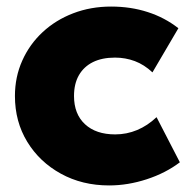

<svg xmlns="http://www.w3.org/2000/svg" viewBox="-20 -550 582 585"><path d="M312.5 15Q230.5 15 165.5 -20.8Q100.5 -56.5 63 -118Q25.5 -179.5 25.5 -257.5Q25.5 -315.5 47.8 -365.2Q70 -415 109.8 -452Q149.5 -489 203 -509.5Q256.5 -530 318.5 -530Q378.5 -530 430.2 -513.2Q482 -496.5 523.5 -464L444.5 -329.5Q419.5 -353 390.8 -363.8Q362 -374.5 330.5 -374.5Q291 -374.5 263.2 -360.8Q235.5 -347 220.5 -321Q205.5 -295 205.5 -257.5Q205.5 -202.5 239 -171.5Q272.5 -140.5 331 -140.5Q366 -140.5 397.8 -153.8Q429.5 -167 457 -193L528 -55.5Q484.5 -22.5 427 -3.8Q369.5 15 312.5 15Z"/></svg>

Font: Geologica Thin Roman ExtraBold
Style: Regular
Weight: 800
Version: Version 1.010;gftools[0.9.28]